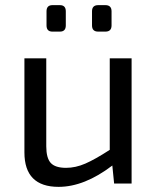

<svg xmlns="http://www.w3.org/2000/svg" viewBox="-20 -714 610 747"><path d="M213 -591H184Q161 -591 161 -615V-670Q161 -694 184 -694H213Q236 -694 236 -670V-615Q236 -591 213 -591ZM390 -591H362Q338 -591 338 -615V-670Q338 -694 362 -694H390Q414 -694 414 -670V-615Q414 -591 390 -591ZM492 -487V0H424L417 -70Q308 13 208 13Q75 13 75 -121V-487H160V-145Q160 -99 177.5 -80Q195 -61 237 -61Q274 -61 312 -77.5Q350 -94 407 -131V-487Z"/></svg>

Font: Exo 2
Style: Regular
Weight: 400
Designer: Natanael Gama
Version: Version 1.001;PS 001.001;hotconv 1.0.70;makeotf.lib2.5.58329